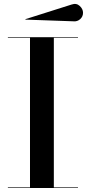

<svg xmlns="http://www.w3.org/2000/svg" viewBox="-20 -935 433 955"><path d="M346 -829 107 -837.4 105.6 -839.4 336 -912.4Q360 -920.9 376.5 -905.5Q393 -890.1 393 -871.4Q393 -852.6 378.9 -839.9Q364.8 -827.2 346 -829ZM19.2 -3H129.2V-747H19.2V-750H367.8V-747H247.8V-3H367.8V0H19.2Z"/></svg>

Font: Bodoni* 72 Medium
Style: Regular
Weight: 500
Version: Version 1.002; ttfautohint (v0.97) -l 8 -r 50 -G 200 -x 14 -